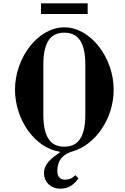

<svg xmlns="http://www.w3.org/2000/svg" viewBox="-20 -894 752 1152"><path d="M226 -810H506V-874H226ZM70 -356C70 -176 189 -6 338 16L339 21C290 53 244 90 244 144C244 198 284 238 343 238C397 238 430 206 451 176L432 157C416 173 399 184 368 184C340 184 324 164 324 133C324 58 368 28 417 14C552 -26 662 -181 662 -356C662 -548 524 -730 366 -730C208 -730 70 -548 70 -356ZM240 -206V-506C240 -650 290 -698 366 -698C442 -698 492 -650 492 -506V-206C492 -62 442 -14 366 -14C290 -14 240 -62 240 -206Z"/></svg>

Font: Old Standard
Style: Bold
Weight: 700
Designer: Alexey Kryukov <alexios@thessalonica.org.ru>
Version: Version 2.0.2